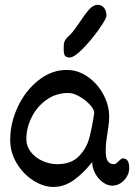

<svg xmlns="http://www.w3.org/2000/svg" viewBox="-20 -758 552 790"><path d="M511.7 -65.4Q511.7 -48.8 502.4 -32.2Q493.2 -15.6 477.1 -4.9Q460.9 5.9 441.4 5.9Q422.4 5.9 403.1 -8.1Q383.8 -22 371.6 -44.7Q359.4 -67.4 359.4 -91.3Q322.8 -44.9 283.4 -16.8Q244.1 11.2 199.7 11.2Q159.2 11.2 117.4 -15.1Q75.7 -41.5 48.8 -86.2Q22 -130.9 22 -182.6Q22 -252.4 53.7 -319.3Q85.4 -386.2 138.9 -428.2Q192.4 -470.2 254.4 -470.2Q301.3 -470.2 341.6 -441.9Q381.8 -413.6 405.5 -368.9Q429.2 -324.2 429.2 -278.3Q429.2 -258.8 426.3 -239.3Q423.3 -219.7 422.9 -214.8Q418.9 -191.9 417 -174.3Q415 -156.7 415 -136.2Q415 -107.4 423.6 -95Q432.1 -82.5 449.2 -82.5Q453.6 -82.5 458.3 -85.9Q462.9 -89.4 469.2 -95.7Q470.2 -96.7 474.9 -100.8Q479.5 -105 483.4 -106.4Q498.5 -106.4 505.1 -96.7Q511.7 -86.9 511.7 -65.4ZM367.7 -293Q367.7 -308.1 349.6 -327.6Q331.5 -347.2 306.4 -361.3Q281.2 -375.5 261.2 -375.5Q210.9 -375.5 171.4 -347.4Q131.8 -319.3 110.1 -275.4Q88.4 -231.4 88.4 -186Q88.4 -156.2 106.9 -132.6Q125.5 -108.9 155 -95.7Q184.6 -82.5 215.3 -82.5Q272.5 -82.5 303.7 -114.3Q335 -146 346.4 -186.8Q357.9 -227.5 367.7 -293ZM242.2 -567.4Q242.2 -584 249 -594.2Q255.9 -604.5 270 -616.7Q277.8 -624.5 287.8 -638.2Q297.9 -651.9 307.1 -665.5Q330.6 -701.2 347.4 -719.7Q364.3 -738.3 382.3 -738.3Q397.5 -738.3 407.7 -726.1Q418 -713.9 418 -692.9Q418 -681.6 387.5 -638.2Q356.9 -594.7 321.3 -558.1Q285.6 -521.5 266.6 -521.5Q252 -521.5 247.1 -529.1Q242.2 -536.6 242.2 -553.2Z"/></svg>

Font: Dekko
Style: Regular
Weight: 400
Designer: Multiple
Foundry: Sorkin Type
Version: Version 2.001